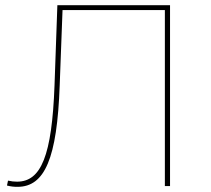

<svg xmlns="http://www.w3.org/2000/svg" viewBox="-20 -720 815 743"><path d="M48 3C153 3 201 -107 211 -389L222 -681H618V0H638V-700H202L191 -390C181 -117 139 -17 46 -17C34 -17 25 -18 11 -21L7 -2C23 2 34 3 48 3Z"/></svg>

Font: Montserrat-Alt1 Thin
Style: Regular
Weight: 100
Designer: Differentunic
Foundry: Differentunic
Version: Version 7.222